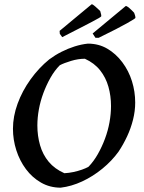

<svg xmlns="http://www.w3.org/2000/svg" viewBox="-20 -857 665 889"><path d="M261 12Q211 12 170 -11.5Q129 -35 100 -74Q71 -113 55.5 -161.5Q40 -210 40 -261Q40 -318 61.5 -377Q83 -436 121.5 -489.5Q160 -543 208 -582Q235 -602 264.5 -617Q294 -632 325.5 -642Q357 -652 387 -655Q437 -655 477 -631.5Q517 -608 546.5 -568.5Q576 -529 591 -481Q606 -433 606 -382Q606 -343 596 -303Q586 -263 568.5 -225.5Q551 -188 529 -155Q498 -112 454 -76Q410 -40 360.5 -17Q311 6 261 12ZM278 -55Q299 -56 320 -60.5Q341 -65 359.5 -71.5Q378 -78 390 -85Q414 -110 433 -143.5Q452 -177 466 -214.5Q480 -252 487 -291Q494 -330 494 -366Q494 -413 482 -455.5Q470 -498 443.5 -531.5Q417 -565 373 -585Q342 -585 309 -575Q276 -565 257 -555Q233 -531 214 -497.5Q195 -464 181 -426.5Q167 -389 160 -350.5Q153 -312 153 -276Q153 -228 165.5 -184.5Q178 -141 205.5 -108Q233 -75 278 -55ZM268 -685Q265 -689 262 -693.5Q259 -698 257 -700L256 -714L404 -837Q409 -838 420.5 -827.5Q432 -817 444 -806Q445 -800 447 -794.5Q449 -789 449 -782Q449 -780 438 -773.5Q427 -767 405 -755.5Q383 -744 349 -726.5Q315 -709 268 -685ZM422 -682 409 -702 562 -829Q567 -830 578.5 -820Q590 -810 601 -798Q603 -792 605 -786.5Q607 -781 607 -774Q606 -772 596.5 -766Q587 -760 567.5 -749Q548 -738 516 -721.5Q484 -705 437 -682Z"/></svg>

Font: Labrada Medium
Style: Italic
Weight: 500
Italic angle: -7°
Designer: Mercedes Jáuregui
Foundry: Omnibus-Type Team
Version: Version 1.000